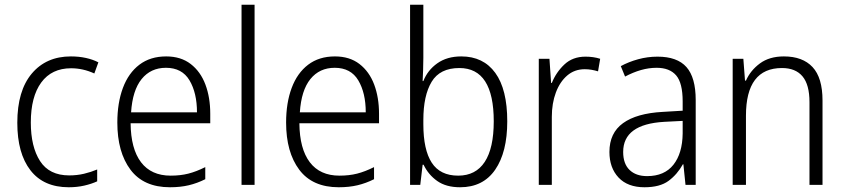

<svg xmlns="http://www.w3.org/2000/svg" viewBox="-20 -780 3567 810"><path d="M270 10Q164 10 108.5 -61.5Q53 -133 53 -262Q53 -397 114 -469.5Q175 -542 279 -542Q313 -542 342.5 -535.5Q372 -529 395 -517L378 -470Q330 -492 280 -492Q198 -492 154 -432Q110 -372 110 -263Q110 -161 149 -100.5Q188 -40 272 -40Q305 -40 334.5 -47Q364 -54 390 -65V-15Q366 -4 335.5 3Q305 10 270 10Z M681 -542Q743 -542 784.5 -510Q826 -478 846.5 -423.5Q867 -369 867 -300V-260H531Q532 -152 575 -95.5Q618 -39 700 -39Q741 -39 774.5 -47.5Q808 -56 846 -75V-24Q812 -7 776.5 1.5Q741 10 697 10Q586 10 530.5 -64Q475 -138 475 -263Q475 -346 498.5 -409Q522 -472 568 -507Q614 -542 681 -542ZM680 -494Q616 -494 577.5 -446.5Q539 -399 533 -306H811Q811 -388 779.5 -441Q748 -494 680 -494Z M1054 0H999V-760H1054Z M1393 -542Q1455 -542 1496.5 -510Q1538 -478 1558.5 -423.5Q1579 -369 1579 -300V-260H1243Q1244 -152 1287 -95.5Q1330 -39 1412 -39Q1453 -39 1486.5 -47.5Q1520 -56 1558 -75V-24Q1524 -7 1488.5 1.5Q1453 10 1409 10Q1298 10 1242.5 -64Q1187 -138 1187 -263Q1187 -346 1210.5 -409Q1234 -472 1280 -507Q1326 -542 1393 -542ZM1392 -494Q1328 -494 1289.5 -446.5Q1251 -399 1245 -306H1523Q1523 -388 1491.5 -441Q1460 -494 1392 -494Z M1766 -536Q1766 -512 1765 -484.5Q1764 -457 1763 -438H1766Q1784 -484 1825 -513Q1866 -542 1926 -542Q2019 -542 2069.5 -472.5Q2120 -403 2120 -268Q2120 -138 2069 -64Q2018 10 1921 10Q1862 10 1824.5 -16.5Q1787 -43 1767 -85H1763L1753 0H1710V-760H1766ZM1918 -493Q1836 -493 1801 -435Q1766 -377 1766 -274V-256Q1766 -148 1801.5 -93.5Q1837 -39 1913 -39Q1987 -39 2025 -97Q2063 -155 2063 -268Q2063 -493 1918 -493Z M2450 -541Q2484 -541 2512 -532L2503 -479Q2490 -483 2476 -485.5Q2462 -488 2447 -488Q2404 -488 2373 -461.5Q2342 -435 2325 -389.5Q2308 -344 2308 -287V0H2253V-532H2298L2305 -430H2308Q2326 -475 2361 -508Q2396 -541 2450 -541Z M2754 -541Q2837 -541 2876 -497Q2915 -453 2915 -358V0H2872L2863 -87H2861Q2837 -44 2800.5 -17Q2764 10 2699 10Q2628 10 2589.5 -31Q2551 -72 2551 -139Q2551 -219 2608.5 -260.5Q2666 -302 2776 -308L2860 -313V-352Q2860 -430 2832.5 -462Q2805 -494 2750 -494Q2717 -494 2684 -484.5Q2651 -475 2617 -457L2599 -501Q2632 -519 2672 -530Q2712 -541 2754 -541ZM2782 -266Q2609 -256 2609 -139Q2609 -89 2636 -63Q2663 -37 2710 -37Q2783 -37 2821 -85Q2859 -133 2860 -217V-270Z M3287 -542Q3366 -542 3408 -497Q3450 -452 3450 -356V0H3395V-349Q3395 -423 3365.5 -458Q3336 -493 3279 -493Q3127 -493 3127 -292V0H3071V-532H3116L3123 -440H3127Q3146 -483 3186 -512.5Q3226 -542 3287 -542Z"/></svg>

Font: Noto Sans Myanmar UI SemiCondensed Light
Style: Regular
Weight: 300
Width: 4
Designer: Monotype Design Team
Foundry: Monotype Imaging Inc.
Version: Version 2.103; ttfautohint (v1.8.4.7-5d5b)